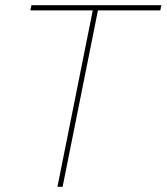

<svg xmlns="http://www.w3.org/2000/svg" viewBox="-20 -719 641 739"><path d="M601 -699 597 -679H357L221 0H201L337 -679H97L101 -699Z"/></svg>

Font: TypoPRO Montserrat
Style: Italic
Weight: 250
Italic angle: -11.3°
Designer: Julieta Ulanovsky
Foundry: Julieta Ulanovsky
Version: Version 6.001